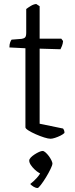

<svg xmlns="http://www.w3.org/2000/svg" viewBox="-20 -693 376 959"><path d="M233 0Q221 0 200.5 -6.5Q180 -13 158.5 -22.5Q137 -32 122 -41.5Q107 -51 107 -57V-452L27 -456Q27 -472 31 -482Q35 -492 38 -495L89 -499Q101 -501 106 -507Q111 -513 111 -530V-648Q120 -655 134 -663.5Q148 -672 161 -673L178 -662V-500H286L295 -488Q294 -475 289.5 -463.5Q285 -452 282 -447L178 -450V-75L295 -51Q297 -49 299.5 -43.5Q302 -38 302 -29Q295 -22 282 -15.5Q269 -9 255 -4.5Q241 0 233 0ZM168 246Q158 246 147.5 239.5Q137 233 131 226Q147 214 163.5 196Q180 178 187 160L198 178Q188 178 176 171Q164 164 152.5 153Q141 142 133.5 130.5Q126 119 126 109Q126 102 133.5 94Q141 86 152.5 78.5Q164 71 175 66Q186 61 193 61Q199 61 207.5 68.5Q216 76 223.5 86Q231 96 236.5 107Q242 118 242 125Q242 131 232.5 151Q223 171 209.5 193Q196 215 184 230.5Q172 246 168 246Z"/></svg>

Font: Texturina Medium 12pt ExtraLight
Style: Regular
Weight: 250
Version: Version 1.002